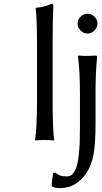

<svg xmlns="http://www.w3.org/2000/svg" viewBox="-20 -718 525 985"><path d="M169.9 -201.2V-481Q169.9 -624.5 163.1 -674.8L165 -678.2Q183.1 -679.7 198.2 -683.1Q213.4 -686.5 220.7 -689Q228 -691.4 245.1 -698.2Q253.9 -698.2 253.9 -688Q250 -625 250 -499V-200.2Q250 -57.1 257.8 0L255.9 2.9Q237.3 0 209 0Q180.7 0 162.1 2.9L160.2 0Q169.9 -67.9 169.9 -201.2ZM393.6 -561.5Q377.9 -577.1 377.9 -597.2Q377.9 -617.2 393.6 -632.6Q409.2 -647.9 429.2 -647.9Q449.2 -647.9 464.6 -632.6Q480 -617.2 480 -597.2Q480 -577.1 464.6 -561.5Q449.2 -545.9 429.2 -545.9Q409.2 -545.9 393.6 -561.5ZM470.2 -251V-88.9Q470.2 19.5 460 74Q449.7 128.4 425.8 166Q402.8 202.1 368.2 224.6Q333.5 247.1 289.1 247.1Q260.7 247.1 246.1 237.8L245.1 234.9Q246.1 209.5 252 170.9L264.2 167Q277.3 178.7 289.6 182.9Q301.8 187 325.2 187Q341.3 187 353.3 173.6Q365.2 160.2 372.3 138.4Q379.4 116.7 383.5 82.5Q387.7 48.3 388.9 14.4Q390.1 -19.5 390.1 -64.9V-235.8Q390.1 -355 379.9 -430.2L381.8 -433.1Q401.4 -431.2 424.8 -431.2Q444.8 -431.2 469.2 -433.1Q475.1 -433.1 476.6 -431.4Q478 -429.7 478 -422.9Q470.2 -341.3 470.2 -251Z"/></svg>

Font: Linear Smooth
Style: Regular
Weight: 400
Designer: Philipp H. Poll, Flanker
Foundry: Philipp H. Poll, reworked by Flanker
Version: Version 1.061 | FøM Fix